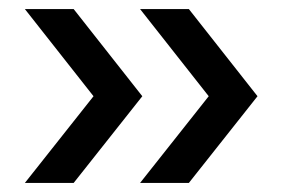

<svg xmlns="http://www.w3.org/2000/svg" viewBox="-20 -482 625 425"><path d="M442 -269 290 -462H398L550 -269L398 -77H290ZM187 -269 35 -462H143L295 -269L143 -77H35Z"/></svg>

Font: BLUETTI 2.0 Normal
Style: Normal
Weight: 400
Designer: Stijn de Vries
Foundry: tokotype
Version: Version 2.005;October 31, 2023;FontCreator 14.0.0.2814 64-bi